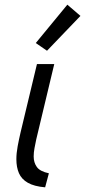

<svg xmlns="http://www.w3.org/2000/svg" viewBox="-20 -792 364 821"><path d="M173 9Q126 5 99 -10.5Q72 -26 61 -51.5Q50 -77 50 -111Q50 -137 55.5 -166.5Q61 -196 68 -226L138 -518H212L135 -196Q131 -177 127.5 -158.5Q124 -140 124 -123Q124 -97 137.5 -78Q151 -59 189 -51ZM181 -575 133 -608 268 -772 324 -724Z"/></svg>

Font: Ubuntu Sans
Style: Italic
Weight: 400
Italic angle: -13.5°
Designer: Dalton Maag Ltd
Foundry: Dalton Maag Ltd
Version: Version 1.006